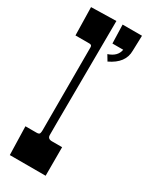

<svg xmlns="http://www.w3.org/2000/svg" viewBox="-195 -800 682 850"><g transform="rotate(30 145.5 -375.0)"><path d="M89.8 -592.8Q89.8 -604 77.1 -604H5.9L2.9 -747.1L130.9 -750Q127.9 -276.9 127.9 -223.6V-166Q127.9 -146 149.9 -146H202.1V0H19L15.1 -145H71.8Q85.4 -145 87.6 -151.6Q89.8 -158.2 89.8 -168ZM261.7 -750 259.3 -671.9Q259.3 -608.9 186.5 -574.7L169.4 -603Q214.4 -617.7 220.7 -654.8H165.5L162.6 -750Z"/></g></svg>

Font: Smokum
Style: Regular
Weight: 400
Designer: Astigmatic (AOETI)
Foundry: Astigmatic (AOETI)
Version: Version 1.001